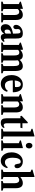

<svg xmlns="http://www.w3.org/2000/svg" viewBox="1919 -2781 872 4750"><g transform="rotate(90 2355.0 -406.0)"><path d="M21.5 0V-35L81 -54.5V-435.5L21 -463.5V-486L182.5 -534.5H200V-462Q227.5 -495 264.8 -514.8Q302 -534.5 347 -534.5Q474.5 -534.5 474.5 -360.5V-54.5L534 -35V0H296V-35L351.5 -54.5V-325.5Q351.5 -445 273 -445Q231 -445 203 -406.5V-54.5L259 -35V0Z M683 10.5Q634.5 10.5 606.5 -21Q578.5 -52.5 578.5 -107Q578.5 -181 634.8 -225.5Q691 -270 810.5 -291V-363.5Q810.5 -430.5 800.8 -453.5Q791 -476.5 762 -476.5Q732.5 -476.5 715.2 -458.8Q698 -441 698 -410Q698 -399 699.8 -387.8Q701.5 -376.5 701.5 -366Q701.5 -337.5 685.8 -318.8Q670 -300 646.5 -300Q623.5 -300 609 -318.8Q594.5 -337.5 594.5 -367.5Q594.5 -398.5 611 -429.5Q627.5 -460.5 657 -485Q719.5 -534.5 807 -534.5Q849.5 -534.5 875.8 -521.8Q902 -509 915.5 -485Q924.5 -466.5 929 -437Q933.5 -407.5 933.5 -352.5V-148.5Q933.5 -104.5 940.2 -84.8Q947 -65 963 -65Q981 -65 998.5 -88.5L1016.5 -56.5Q965.5 10.5 901 10.5Q862.5 10.5 842.2 -9Q822 -28.5 816 -68H813Q755 10.5 683 10.5ZM755.5 -83.5Q790 -83.5 810.5 -111.5V-244.5Q753 -230.5 732 -209.8Q711 -189 711 -147.5Q711 -83.5 755.5 -83.5Z M1032.5 0V-35L1091.5 -54.5V-435.5L1033.5 -463.5V-486L1179 -534.5H1211.5V-470Q1240 -499.5 1278 -517Q1316 -534.5 1354.5 -534.5Q1435 -534.5 1461.5 -457Q1489.5 -492 1531.8 -513.2Q1574 -534.5 1616.5 -534.5Q1678 -534.5 1707.2 -489.5Q1736.5 -444.5 1736.5 -348V-54.5L1792 -35V0H1558.5V-35L1614 -54.5V-314.5Q1614 -387 1598.5 -416.5Q1583 -446 1544.5 -446Q1501 -446 1472 -410Q1475.5 -382.5 1475.5 -348V-54.5L1531 -35V0H1297V-35L1352.5 -54.5V-314.5Q1352.5 -386 1335.8 -416.8Q1319 -447.5 1280 -447.5Q1240.5 -447.5 1214.5 -416.5V-54.5L1270 -35V0Z M2055 10.5Q1989.5 10.5 1940.5 -22.8Q1891.5 -56 1864.5 -115.8Q1837.5 -175.5 1837.5 -254Q1837.5 -337.5 1867.5 -400.5Q1897.5 -463.5 1951 -499Q2004.5 -534.5 2074.5 -534.5Q2165.5 -534.5 2213 -473.2Q2260.5 -412 2263 -293L2257 -286.5H1969.5Q1971 -92 2093 -92Q2178.5 -92 2228 -165L2250 -141.5Q2228.5 -69.5 2177.2 -29.5Q2126 10.5 2055 10.5ZM2064.5 -484Q2024 -484 2000.2 -445.2Q1976.5 -406.5 1971 -334L2132 -341.5Q2135 -351.5 2135 -379Q2135 -484 2064.5 -484Z M2308.5 0V-35L2368 -54.5V-435.5L2308 -463.5V-486L2469.5 -534.5H2487V-462Q2514.5 -495 2551.8 -514.8Q2589 -534.5 2634 -534.5Q2761.5 -534.5 2761.5 -360.5V-54.5L2821 -35V0H2583V-35L2638.5 -54.5V-325.5Q2638.5 -445 2560 -445Q2518 -445 2490 -406.5V-54.5L2546 -35V0Z M3019.5 10.5Q2957.5 10.5 2931.8 -23Q2906 -56.5 2906 -130.5V-475H2850L2845 -505.5L3005 -657.5L3029 -652.5V-524.5H3151.5L3140 -475H3029V-140.5Q3029 -61 3079 -61Q3092.5 -61 3105 -67Q3117.5 -73 3128 -88.5L3146.5 -56.5Q3125.5 -23.5 3092.5 -6.5Q3059.5 10.5 3019.5 10.5Z M3166.5 0V-35L3234.5 -54.5V-723.5L3166.5 -750V-774L3340 -821.5H3356.5V-54.5L3420.5 -35V0Z M3582 -608.5Q3549 -608.5 3531.5 -634Q3514 -659.5 3514 -689.5Q3514 -722 3532 -747Q3550 -772 3582 -772Q3614.5 -772 3633.5 -747Q3652.5 -722 3652.5 -689.5Q3652.5 -659.5 3634.8 -634Q3617 -608.5 3582 -608.5ZM3454.5 0V-35L3522 -54.5V-436.5L3454.5 -463.5V-487L3628 -534.5H3644.5V-54.5L3708 -35V0Z M3957.5 10.5Q3896.5 10.5 3849.5 -24Q3802.5 -58.5 3775.8 -118.5Q3749 -178.5 3749 -255Q3749 -336.5 3778.5 -399.5Q3808 -462.5 3859.8 -498.5Q3911.5 -534.5 3978.5 -534.5Q4025 -534.5 4061.8 -516.2Q4098.5 -498 4120 -466.8Q4141.5 -435.5 4141.5 -395.5Q4141.5 -365 4127.2 -347.2Q4113 -329.5 4088 -329.5Q4058.5 -329.5 4048.5 -350.8Q4038.5 -372 4036 -394Q4032.5 -432 4022.2 -457.5Q4012 -483 3982.5 -483Q3935 -483 3908.5 -431.5Q3882 -380 3882 -286Q3882 -191 3910.5 -141.5Q3939 -92 3995 -92Q4068 -92 4117 -164.5L4139.5 -143Q4090 10.5 3957.5 10.5Z M4176.5 0V-35L4235.5 -54.5V-722.5L4176 -750V-773L4341.5 -821.5H4358.5V-471.5Q4389 -498 4428.2 -516.2Q4467.5 -534.5 4508.5 -534.5Q4636 -534.5 4636 -360.5V-54.5L4695.5 -35V0H4457.5V-35L4513 -54.5V-325.5Q4513 -445 4434.5 -445Q4413.5 -445 4394.5 -435.8Q4375.5 -426.5 4358.5 -410V-54.5L4414 -35V0Z"/></g></svg>

Font: Libre Caslon Condensed
Style: Bold
Weight: 700
Designer: Pablo Impallari, Rodrigo Fuenzalida, Katja Schimmel, Ertekin Erdin
Foundry: Pablo Impallari, Rodrigo Fuenzalida
Version: Version 2.000; ttfautohint (v1.8.4.7-5d5b);gftools[0.9.33]